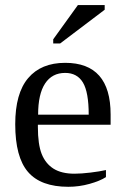

<svg xmlns="http://www.w3.org/2000/svg" viewBox="-20 -715 484 745"><path d="M127 -231V-222.2Q127 -154.8 141.8 -117.4Q156.7 -80.1 187.7 -60.5Q218.8 -41 269 -41Q295.4 -41 331.5 -45.4Q367.7 -49.8 391.1 -55.2V-27.8Q367.7 -12.7 327.4 -1.5Q287.1 9.8 245.1 9.8Q138.2 9.8 88.6 -47.9Q39.1 -105.5 39.1 -232.9Q39.1 -353 89.4 -412.1Q139.6 -471.2 232.9 -471.2Q409.2 -471.2 409.2 -271V-231ZM232.9 -432.1Q182.1 -432.1 155 -391.1Q127.9 -350.1 127.9 -270H324.2Q324.2 -357.4 301.8 -394.8Q279.3 -432.1 232.9 -432.1ZM186.5 -546.4V-562.5L282.2 -695.3H386.2V-677.2L213.4 -546.4Z"/></svg>

Font: Liberation Serif
Style: Regular
Weight: 400
Designer: Steve Matteson
Foundry: Ascender Corporation
Version: Version 2.1.5